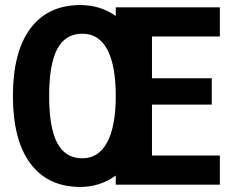

<svg xmlns="http://www.w3.org/2000/svg" viewBox="-20 -729 926 758"><path d="M580 -585V-420H816V-316H580V-115H848V0H437V-36Q375 9 297 9Q169 9 100 -83.5Q31 -176 31 -350Q31 -524 100 -616.5Q169 -709 297 -709Q376 -709 437 -666V-700H848V-585ZM437 -350Q437 -471 403.5 -533.5Q370 -596 305 -596Q238 -596 206 -535.5Q174 -475 174 -350Q174 -225 206 -164.5Q238 -104 305 -104Q369 -104 403 -167Q437 -230 437 -350Z"/></svg>

Font: Sarabun
Style: Bold
Weight: 700
Designer: Suppakit Chalermlarp | Katatrad Co.,Ltd.
Foundry: Cadson Demak Co.,Ltd.
Version: Version 1.000; ttfautohint (v1.6)